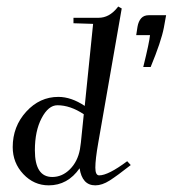

<svg xmlns="http://www.w3.org/2000/svg" viewBox="-20 -553 524 583"><path d="M393.6 -446.3 397.5 -471.7Q400.4 -488.3 408.7 -497.6Q417 -506.8 431.6 -506.8H484.4L477.5 -468.8Q469.7 -427.7 437.5 -349.6H415Q433.6 -424.8 435.5 -446.3ZM85.9 -96.7Q85.9 -15.6 138.7 -15.6Q168.9 -15.6 192.4 -39.1Q215.8 -62.5 222.7 -99.6L225.6 -120.1L234.4 -206.1Q193.4 -233.4 154.3 -233.4Q127 -233.4 106.4 -194.3Q85.9 -155.3 85.9 -96.7ZM18.6 -106.4Q18.6 -168.9 59.6 -213.9Q100.6 -258.8 157.2 -258.8Q196.3 -258.8 237.3 -231.4L262.7 -480.5L203.1 -482.4V-499H279.3Q311.5 -499 335.9 -529.3L338.9 -533.2L349.6 -527.3L278.3 -119.1Q269.5 -69.3 269.5 -43.9Q269.5 -20.5 281.2 -20.5Q308.6 -20.5 366.2 -63.5L377 -51.8Q335.9 -19.5 313 -4.9Q290 9.8 269.5 9.8Q229.5 9.8 221.7 -42Q185.5 9.8 127.9 9.8Q83 9.8 50.8 -24.4Q18.6 -58.6 18.6 -106.4Z"/></svg>

Font: Kleymisska
Style: Regular
Weight: 500
Italic angle: -8°
Designer: gluk
Foundry: gluk
Version: Version 0.298